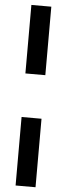

<svg xmlns="http://www.w3.org/2000/svg" viewBox="-66 -839 380 1089"><g transform="rotate(5 124.0 -294.0)"><path d="M67 -418V-808H180.5V-418ZM67 220V-170H180.5V220Z"/></g></svg>

Font: Encode Sans Semi Condensed SmBd
Style: Regular
Weight: 600
Width: 4
Designer: Multiple Designers
Foundry: Impallari Type
Version: Version 2.000